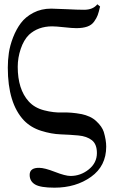

<svg xmlns="http://www.w3.org/2000/svg" viewBox="-20 -680 549 888"><path d="M16.1 -367.2Q16.1 -401.4 21 -435.3Q25.9 -469.2 40.5 -507.1Q55.2 -544.9 76.7 -573.5Q98.1 -602.1 134.5 -621.1Q170.9 -640.1 216.8 -640.1Q234.9 -640.1 287.4 -637.5Q339.8 -634.8 369.1 -634.8Q410.2 -634.8 430.2 -660.2L442.9 -649.9Q437 -624 431.9 -610.1Q426.8 -596.2 415.3 -580.1Q403.8 -564 383.3 -556.9Q362.8 -549.8 333 -549.8Q314 -549.8 276.4 -554Q238.8 -558.1 221.2 -558.1Q156.2 -558.1 113.8 -519Q89.8 -495.1 75.9 -454.1Q62 -413.1 62 -371.1Q62 -267.1 112.8 -210.9Q139.6 -181.2 184.3 -169.7Q229 -158.2 269.5 -159.7Q310.1 -161.1 355 -152.6Q399.9 -144 425.8 -119.1Q451.7 -95.2 460 -69.8Q471.2 -31.7 471.2 -2Q471.2 87.9 401.1 137.9Q331.1 188 231.9 188Q167 188 142.1 173.1Q117.2 158.2 117.2 128.9Q117.2 95.7 161.1 96.2Q186 96.2 234.1 115Q282.2 133.8 306.2 133.8Q353 133.8 390.6 103.5Q428.2 73.2 428.2 27.8Q428.2 -13.2 405 -31.5Q381.8 -49.8 342.5 -53.5Q303.2 -57.1 260.5 -58.6Q217.8 -60.1 170.4 -75Q123 -89.8 90.8 -123Q16.1 -202.1 16.1 -367.2Z"/></svg>

Font: Linux Libertine O
Style: Regular
Weight: 400
Designer: Philipp H. Poll
Foundry: Philipp H. Poll
Version: Version 5.3.0